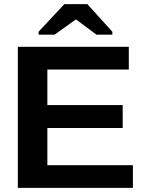

<svg xmlns="http://www.w3.org/2000/svg" viewBox="-20 -916 707 936"><path d="M627.9 0H66.9V-688H607.9V-577.1H210.9V-403.8H578.1V-292H210.9V-110.8H627.9ZM405.8 -896 527.8 -761.2V-747.1H450.2L351.1 -820.8H349.1L246.1 -747.1H168V-761.2L293.9 -896Z"/></svg>

Font: Libra Sans Modern
Style: Bold
Weight: 700
Foundry: Stefan Peev, Context Ltd
Version: Version 1.000